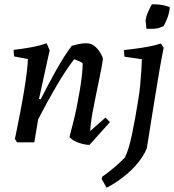

<svg xmlns="http://www.w3.org/2000/svg" viewBox="-20 -668 817 901"><path d="M400 12Q388 12 369.5 8Q351 4 333.5 -4.5Q316 -13 306 -25Q315 -59 324.5 -97Q334 -135 341.5 -173Q349 -211 355 -247.5Q361 -284 364.5 -315.5Q368 -347 368 -371Q362 -376 351 -381Q340 -386 328 -390Q310 -367 289 -335.5Q268 -304 246 -266.5Q224 -229 202 -189Q180 -149 159 -108L141 0H60L50 -16Q55 -41 62.5 -78Q70 -115 78 -156.5Q86 -198 93 -241Q100 -284 105 -323Q110 -362 111 -391L47 -403Q44 -416 44 -434Q81 -438 123 -445.5Q165 -453 199 -465L213 -432L163 -204L171 -202Q189 -237 207 -271.5Q225 -306 244 -339.5Q263 -373 281 -401.5Q299 -430 317 -453Q334 -458 351 -461.5Q368 -465 386 -465Q408 -465 424.5 -451Q441 -437 451 -420Q461 -403 463 -392Q460 -369 455 -343.5Q450 -318 444.5 -290.5Q439 -263 433 -235Q427 -202 420 -169.5Q413 -137 409 -108Q405 -79 403 -53L475 -116L496 -95ZM480 213Q474 202 468.5 192Q463 182 457 172L460 161Q476 150 495 135Q514 120 532.5 103.5Q551 87 566 71Q584 36 599 -35.5Q614 -107 629 -201Q635 -237 638 -270.5Q641 -304 643 -334Q645 -364 646 -390L564 -402Q563 -409 562.5 -417.5Q562 -426 562 -433Q587 -436 618.5 -440Q650 -444 681 -450Q712 -456 735 -464L748 -444Q744 -424 739.5 -400.5Q735 -377 730 -348Q725 -319 719 -282.5Q713 -246 705.5 -200Q698 -154 689 -98Q680 -42 669 28Q661 48 647.5 68.5Q634 89 616 109.5Q598 130 576 148.5Q554 167 530 183.5Q506 200 480 213ZM667 -533Q667 -538 666 -546Q665 -554 664.5 -561Q664 -568 663 -573Q666 -590 672 -605Q678 -620 684 -632Q690 -644 693 -648Q714 -648 730.5 -646Q747 -644 758.5 -640.5Q770 -637 777 -634Q774 -604 763.5 -578.5Q753 -553 747 -545Q743 -543 737 -541Q731 -539 723 -536Q710 -533 696.5 -533Q683 -533 667 -533Z"/></svg>

Font: Labrada Medium
Style: Italic
Weight: 500
Italic angle: -7°
Designer: Mercedes Jáuregui
Foundry: Omnibus-Type Team
Version: Version 1.000